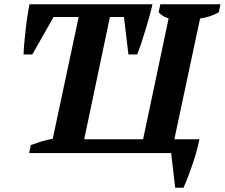

<svg xmlns="http://www.w3.org/2000/svg" viewBox="-20 -720 1057 903"><path d="M117 0 125 -38Q147 -46 174 -54.5Q201 -63 228 -67L350 -640H232L132 -464H91Q91 -484 94 -515Q97 -546 100.5 -579Q104 -612 109 -644.5Q114 -677 119 -700H697Q692 -676 683 -644Q674 -612 664 -579Q654 -546 644 -515.5Q634 -485 625 -464H584L563 -640H497L376 -65H653L773 -633Q743 -643 726 -662L734 -700H1017L1009 -662Q987 -650 965 -643Q943 -636 921 -633L800 -65H918Q913 -39 904.5 -8.5Q896 22 885.5 53Q875 84 864 112.5Q853 141 843 163H804L785 0Z"/></svg>

Font: PT Serif
Style: Bold Italic
Weight: 700
Italic angle: -12°
Designer: A.Korolkova, O.Umpeleva, V.Yefimov
Foundry: ParaType Ltd
Version: Version 1.000W OFL